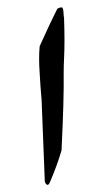

<svg xmlns="http://www.w3.org/2000/svg" viewBox="-20 -575 290 527"><path d="M103 -76.2 94.2 -300.8Q90.8 -337.9 88.9 -374Q85.9 -417 88.9 -448.2Q117.2 -511.2 137.2 -550.8Q146 -556.2 150.9 -554.2Q153.8 -550.8 154.3 -539.8Q154.8 -528.8 155.8 -525.9Q158.2 -460 155.8 -413.1Q154.8 -395 154.8 -373Q155.8 -303.2 148.9 -162.1Q137.2 -122.1 117.2 -75.2Q111.8 -62 105 -71.8Z"/></svg>

Font: Jameel Khushkhati
Style: Regular
Weight: 400
Version: Version 3.5